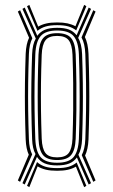

<svg xmlns="http://www.w3.org/2000/svg" viewBox="-20 -796 468 794"><path d="M82.2 -33 72.8 -38.5 126.8 -159Q114.2 -181 112.8 -220.5Q110.5 -283.8 109.8 -340.2Q109 -396.8 109.8 -453.1Q110.5 -509.5 112.8 -572Q114.5 -613.5 128 -636.5L72.8 -759.2L82.2 -764.8L134.2 -648Q147 -665.2 166.1 -673.1Q185.2 -681 216.2 -681Q246.2 -681 265.1 -673.8Q284 -666.5 296.8 -650.2L346.8 -764.8L356.5 -759.2L303.2 -639.2Q317.8 -615.5 319.5 -572Q321.8 -509 322.5 -452.2Q323.2 -395.5 322.5 -339.2Q321.8 -283 319.5 -220.5Q317.8 -179.8 304.2 -156L356.5 -38.5L346.8 -33L298 -144.8Q285.2 -127.5 266.1 -119.8Q247 -112 216.2 -112Q184.2 -112 164.8 -120.4Q145.2 -128.8 132.8 -147.2ZM216.2 -123Q264 -123 283.9 -145.9Q303.8 -168.8 306.2 -221.5Q308.5 -283.8 309.1 -339.6Q309.8 -395.5 309.1 -452Q308.5 -508.5 306.2 -571.2Q304 -624.2 284.1 -647Q264.2 -669.8 216.2 -669.8Q168.5 -669.8 148.4 -647Q128.2 -624.2 126 -571Q123.8 -509 123 -452.9Q122.2 -396.8 123 -340.4Q123.8 -284 126 -221.2Q128.2 -168.5 148.4 -145.8Q168.5 -123 216.2 -123ZM216.2 -134.2Q175 -134.2 158.1 -154.5Q141.2 -174.8 139.2 -222Q137 -284.5 136.2 -340.6Q135.5 -396.8 136.2 -452.6Q137 -508.5 139.2 -570.5Q141.5 -617.8 158.4 -638.2Q175.2 -658.8 216.2 -658.8Q257.5 -658.8 274.2 -638.4Q291 -618 293 -570.8Q295.2 -508 295.9 -451.8Q296.5 -395.5 295.9 -339.8Q295.2 -284 293 -222.2Q291 -175 274 -154.6Q257 -134.2 216.2 -134.2ZM216.2 -145.2Q250.5 -145.2 264.2 -163.2Q278 -181.2 279.8 -222.8Q282 -284.5 282.6 -340.1Q283.2 -395.8 282.6 -451.8Q282 -507.8 279.8 -570Q278 -611.5 264.2 -629.5Q250.5 -647.5 216.2 -647.5Q182 -647.5 168.1 -629.5Q154.2 -611.5 152.5 -569.8Q150.2 -508 149.5 -452.4Q148.8 -396.8 149.5 -340.8Q150.2 -284.8 152.5 -222.5Q154.2 -181.2 168 -163.2Q181.8 -145.2 216.2 -145.2ZM63.2 -44 53.8 -49.8 99 -156.2Q87.8 -180.2 86.2 -219.2Q84 -282.8 83.2 -339.8Q82.5 -396.8 83.2 -453.6Q84 -510.5 86.2 -573.5Q88 -614.5 100.2 -639.8L53.8 -748.2L63.2 -753.8L113.8 -637.8Q101 -613.2 99.5 -572.8Q97.2 -510 96.5 -453.4Q95.8 -396.8 96.5 -340Q97.2 -283.2 99.5 -220Q101 -181 113 -157.5ZM365.8 -44 318 -154.5Q331 -178.8 332.8 -220Q335 -282.5 335.8 -339Q336.5 -395.5 335.8 -452.5Q335 -509.5 332.8 -572.8Q331 -616.5 317 -641.2L365.8 -753.8L375.2 -748.2L331 -643Q344.2 -616.5 346 -573.5Q348.2 -509.8 349 -452.6Q349.8 -395.5 349 -338.8Q348.2 -282 346 -219.2Q344.2 -178.2 331.8 -152.8L375.2 -49.8ZM101.2 -22 91.8 -27.5 133.2 -125.8Q147.8 -112.8 167.2 -106.8Q186.8 -100.8 216.2 -100.8Q244.5 -100.8 263.6 -106.4Q282.8 -112 297 -124L337.2 -27.5L328 -22L294 -106.8Q278.8 -98 260.4 -93.9Q242 -89.8 216.2 -89.8Q189.2 -89.8 170.1 -94.2Q151 -98.8 135.5 -108ZM135 -668.5 91.8 -770.2 101.2 -775.8 138 -686Q153.2 -694.8 171.8 -699Q190.2 -703.2 216.2 -703.2Q241.2 -703.2 259.1 -699.4Q277 -695.5 292 -687.5L328 -775.8L337.2 -770.2L295.2 -670.2Q281 -681.5 262.4 -686.8Q243.8 -692 216.2 -692Q187.8 -692 168.8 -686.4Q149.8 -680.8 135 -668.5Z"/></svg>

Font: Big Shoulders Inline Display Thin
Style: Regular
Weight: 400
Version: Version 2.002